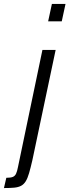

<svg xmlns="http://www.w3.org/2000/svg" viewBox="-113 -763 352 973"><path d="M131 -655 150 -743H219L200 -655ZM-93 190 -81 138Q-59 138 -48 133.5Q-37 129 -31.5 117Q-26 105 -22 84L102 -510H169L51 49Q42 88 34.5 114Q27 140 17.5 155.5Q8 171 -6 178.5Q-20 186 -41 188Q-62 190 -93 190Z"/></svg>

Font: Saira UltraCondensed Medium
Style: Italic
Weight: 500
Width: 1
Italic angle: -12°
Designer: Hector Gatti with collaboration of the Omnibus-Type team
Foundry: Omnibus-Type
Version: Version 1.101